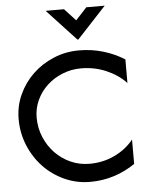

<svg xmlns="http://www.w3.org/2000/svg" viewBox="-62 -998 798 1062"><g transform="rotate(-5 336.5 -467.0)"><path d="M402 -779Q401 -775 394 -775L390 -779L232 -949H334L396 -882L458 -949H560ZM648 -512Q605 -558 539.5 -586.5Q474 -615 399 -615Q344 -615 295 -595Q246 -575 209.5 -541Q173 -507 152 -461.5Q131 -416 131 -365Q131 -307 152.5 -256Q174 -205 210.5 -167Q247 -129 296 -107Q345 -85 401 -85Q476 -85 540 -115.5Q604 -146 646 -198V-63Q593 -26 529.5 -5.5Q466 15 396 15Q321 15 254.5 -15Q188 -45 138.5 -96.5Q89 -148 60 -217.5Q31 -287 31 -365Q31 -437 60 -500.5Q89 -564 138.5 -611.5Q188 -659 254.5 -687Q321 -715 396 -715Q467 -715 530.5 -696Q594 -677 648 -643Z"/></g></svg>

Font: Railway
Style: Regular
Weight: 400
Version: 1.000